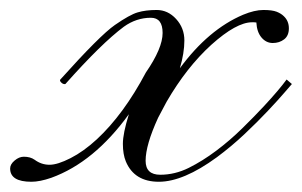

<svg xmlns="http://www.w3.org/2000/svg" viewBox="-114 -354 590 375"><path d="M-52.7 1Q-94.2 1 -94.2 -24.9Q-94.2 -33.2 -85.4 -40.5Q-76.7 -47.9 -67.4 -47.9Q-54.7 -47.9 -46.4 -42Q-33.2 -32.2 -17.3 -32.2Q-1.5 -32.2 23.9 -45.2Q49.3 -58.1 75.2 -82Q127.4 -130.4 170.9 -212.4Q203.6 -259.8 203.6 -289.6Q203.6 -319.3 180.7 -319.3Q152.3 -319.3 127.9 -301.8Q84.5 -269.5 13.7 -189.9Q9.8 -189 6.1 -192.4Q2.4 -195.8 3.4 -198.2Q81.5 -285.2 110.4 -305.2Q139.2 -325.2 154.8 -329.8Q170.4 -334.5 192.1 -334.5Q213.9 -334.5 230 -316.9Q246.1 -299.3 246.1 -274.9Q246.1 -250.5 237.3 -220.7Q293 -296.4 360.8 -325.2Q383.3 -334.5 400.4 -334.5Q417.5 -334.5 426.3 -331.1Q435.1 -327.6 440.4 -322.3Q450.2 -313 450.2 -298.6Q450.2 -284.2 440.9 -277.1Q431.6 -270 418.7 -270Q405.8 -270 396.7 -280.8Q387.7 -291.5 386.7 -310.1Q384.3 -310.5 381.8 -310.5H378.4Q347.7 -310.5 298.8 -266.6Q250.5 -222.7 211.4 -155.3L194.8 -124Q170.4 -70.8 170.4 -40Q170.4 -12.7 199 -12.7Q227.5 -12.7 254.6 -26.1Q281.7 -39.6 308.3 -59.6Q335 -79.6 359.1 -103.3Q383.3 -127 402.3 -147.5Q431.2 -178.7 445.8 -198.7L456.1 -189.9Q454.1 -188 441.7 -173.3Q429.2 -158.7 409.2 -137.5Q389.2 -116.2 363.5 -92Q337.9 -67.9 309.6 -46.9Q244.1 1 196.3 1Q148.4 1 131.8 -38.6Q126 -52.7 126 -73Q126 -93.3 137.7 -130.9Q69.8 -37.1 -13.7 -6.8Q-36.1 1 -52.7 1Z"/></svg>

Font: Pinyon Script
Style: Regular
Weight: 400
Designer: Nicole Fally
Foundry: Nicole Fally
Version: Version 1.005